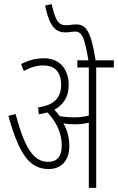

<svg xmlns="http://www.w3.org/2000/svg" viewBox="-20 -916 575 936"><path d="M318 -204C318 -244 308 -282 289 -315C306 -311 325 -310 344 -310C366 -310 390 -312 413 -318V0H449V-587H535V-622H446C423 -770 397 -797 350 -797C335 -797 319 -793 303 -793C262 -793 250 -819 232 -896L200 -889C223 -777 256 -758 301 -758C316 -758 330 -762 347 -762C381 -762 393 -729 411 -622H357V-587H413V-353C389 -346 365 -344 338 -344C317 -344 294 -346 271 -350C263 -361 254 -372 245 -381C289 -405 315 -444 315 -501C315 -582 268 -632 195 -632C154 -632 120 -622 83 -604L96 -570C129 -588 160 -597 191 -597C250 -597 278 -562 278 -502C278 -441 244 -402 166 -393L169 -359C184 -361 198 -364 211 -368C250 -327 281 -273 281 -207C281 -151 256 -127 215 -127C143 -127 100 -195 56 -360L21 -351C75 -157 127 -92 218 -92C272 -92 318 -126 318 -204Z"/></svg>

Font: Noto Sans Devanagari UI ExtraCondensed ExtraLight
Style: Regular
Weight: 200
Width: 2
Designer: Jelle Bosma - Monotype Design Team
Foundry: Monotype Imaging Inc.
Version: Version 2.004